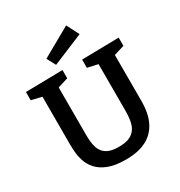

<svg xmlns="http://www.w3.org/2000/svg" viewBox="-216 -1091 1175 1252"><g transform="rotate(-30 372.0 -465.5)"><path d="M445 -697 723 -702V-640L631 -612L645 -643V-271Q645 -225 637 -183Q629 -141 609.5 -105.5Q590 -70 558.5 -44Q527 -18 479.5 -3.5Q432 11 368 11Q288 11 237 -9Q186 -29 157.5 -61Q129 -93 117 -130Q105 -167 102.5 -201Q100 -235 100 -259V-643L114 -613L22 -635V-697L300 -702V-640L209 -612L222 -643V-259Q222 -233 224.5 -207.5Q227 -182 234.5 -160Q242 -138 258 -120.5Q274 -103 301 -93.5Q328 -84 370 -84Q413 -84 440.5 -94Q468 -104 485 -122.5Q502 -141 510 -165Q518 -189 520.5 -216Q523 -243 523 -271V-643L535 -615L445 -635ZM281 -752 246 -818 466 -942 514 -849Z"/></g></svg>

Font: Bitter Thin SemiBold
Style: Regular
Weight: 600
Version: Version 2.002